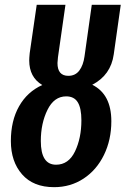

<svg xmlns="http://www.w3.org/2000/svg" viewBox="-20 -761 520 795"><path d="M362 -410Q441 -371 441 -259Q441 -182 410.5 -119.5Q380 -57 326 -21.5Q272 14 204 14Q118 14 71.5 -39Q25 -92 25 -177Q25 -261 59 -321Q93 -381 155 -409Q101 -441 101 -511Q101 -521 103 -541L132 -741H251L220 -524Q218 -506 218 -500Q218 -447 263 -447Q292 -447 308.5 -469Q325 -491 330 -528L360 -741H480L451 -536Q439 -450 362 -410ZM317 -263Q317 -313 302 -337.5Q287 -362 254 -362Q204 -362 176.5 -306Q149 -250 149 -177Q149 -79 212 -79Q264 -79 290.5 -134Q317 -189 317 -263Z"/></svg>

Font: Fira Sans Extra Condensed Medium
Style: Italic
Weight: 500
Width: 3
Italic angle: -8°
Designer: Carrois Corporate & Edenspiekermann AG
Foundry: Carrois Corporate GbR & Edenspiekermann AG
Version: Version 4.203